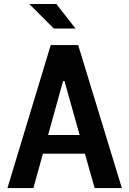

<svg xmlns="http://www.w3.org/2000/svg" viewBox="-20 -960 660 980"><path d="M602 0 379 -730H239L18 0H150.5L199 -175.5H413.5L463 0ZM365.5 -814.5 267.5 -939.5H129.5L254.5 -814.5ZM225.5 -271 302 -546.5H309L386.5 -271Z"/></svg>

Font: Monaspace Neon SemiBold
Style: Regular
Weight: 600
Designer: Riley Cran & the Lettermatic Team
Foundry: Lettermatic
Version: Version 1.200 (Monaspace Neon)